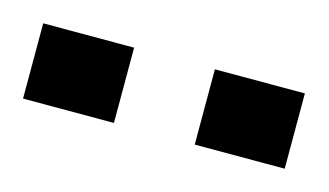

<svg xmlns="http://www.w3.org/2000/svg" viewBox="-30 -826 346 202"><g transform="rotate(15 142.5 -725.0)"><path d="M0 -684V-766H99V-684ZM187 -684V-766H285V-684Z"/></g></svg>

Font: Ruda
Style: Regular
Weight: 400
Designer: Mariela Monsalve and Angelina Sanchez
Foundry: Mariela Monsalve and Angelina Sanchez
Version: Version 2.000